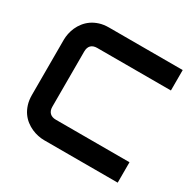

<svg xmlns="http://www.w3.org/2000/svg" viewBox="-152 -867 1052 1034"><g transform="rotate(30 373.5 -350.0)"><path d="M700.7 0H242.7Q225.1 0 204.8 -4.2Q184.6 -8.3 164.8 -17.1Q145 -25.9 127 -39.8Q108.9 -53.7 95 -73.5Q81.1 -93.3 72.8 -119.4Q64.5 -145.5 64.5 -178.2V-522Q64.5 -539.6 68.6 -559.8Q72.8 -580.1 81.5 -599.9Q90.3 -619.6 104.5 -637.7Q118.7 -655.8 138.4 -669.7Q158.2 -683.6 184.1 -691.9Q210 -700.2 242.7 -700.2H700.7V-573.2H242.7Q217.8 -573.2 204.6 -560.1Q191.4 -546.9 191.4 -521V-178.2Q191.4 -153.8 204.8 -140.4Q218.3 -127 242.7 -127H700.7Z"/></g></svg>

Font: Audiowide
Style: Regular
Weight: 400
Version: Version 1.003